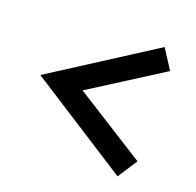

<svg xmlns="http://www.w3.org/2000/svg" viewBox="-99 -610 749 734"><g transform="rotate(20 275.5 -243.0)"><path d="M41 -243 451 20 503 -60 213 -243 502 -427 451 -506Z"/></g></svg>

Font: Enriqueta
Style: Bold
Weight: 700
Designer: Viviana Monsalve, Gustavo Ibarra
Foundry: Viviana Monsalve, Gustavo Ibarra
Version: Version 1.002